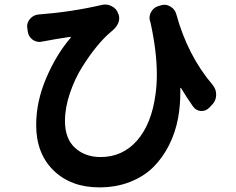

<svg xmlns="http://www.w3.org/2000/svg" viewBox="-20 -769 1040 847"><path d="M918 -394.5Q933.6 -376 933.6 -351.6Q933.6 -327.1 918 -309.6L904.3 -294.9Q889.6 -279.3 869.1 -279.3Q868.2 -279.3 866.2 -279.3Q843.8 -281.2 831.1 -299.8Q803.7 -338.9 778.3 -380.9Q778.3 -381.8 776.9 -381.3Q775.4 -380.9 775.4 -379.9Q775.4 -370.1 775.4 -360.4Q775.4 -301.8 765.6 -248Q753.9 -184.6 725.6 -128.4Q697.3 -72.3 655.8 -31.2Q614.3 9.8 553.2 33.7Q492.2 57.6 418 57.6Q293 57.6 216.3 -17.1Q139.6 -91.8 139.6 -217.8Q139.6 -320.3 183.6 -423.8Q227.5 -527.3 291 -601.6Q293 -602.5 292 -604.5Q291 -606.4 289.1 -606.4Q223.6 -596.7 168 -585.9Q166 -585.9 166 -585.9Q160.2 -584 154.3 -584Q138.7 -584 124 -593.8Q105.5 -607.4 102.5 -629.9L100.6 -644.5Q99.6 -648.4 99.6 -652.3Q99.6 -670.9 112.3 -685.5Q127 -703.1 150.4 -705.1Q293 -715.8 428.7 -747.1Q435.5 -749 443.4 -749Q459 -749 473.6 -741.2Q495.1 -730.5 502 -707H502.9Q505.9 -697.3 505.9 -688.5Q505.9 -657.2 468.8 -627.9Q440.4 -604.5 407.7 -564.9Q375 -525.4 342.3 -473.1Q309.6 -420.9 288.1 -356.9Q266.6 -293 266.6 -235.4Q266.6 -157.2 311 -116.7Q355.5 -76.2 423.8 -76.2Q520.5 -76.2 584.5 -148.9Q648.4 -221.7 666 -352.5Q671.9 -393.6 671.9 -440.4Q671.9 -541 644.5 -667Q644.5 -668 644 -668.9Q643.6 -669.9 643.6 -670.9Q639.6 -680.7 639.6 -689.5Q639.6 -702.1 645.5 -713.9Q656.2 -735.4 678.7 -742.2L688.5 -745.1Q697.3 -748 705.1 -748Q718.8 -748 731.4 -740.2Q752 -728.5 757.8 -706.1Q807.6 -524.4 918 -394.5Z"/></svg>

Font: Gen Jyuu Gothic Monospace Bold
Style: Bold
Weight: 700
Designer: [Source Han Sans]
Ryoko NISHIZUKA  (kana & ideographs); Paul D. Hunt (Latin, Greek & Cyrillic); Wenlong ZHANG  (bopomofo
Version: Version 1.002.20150607